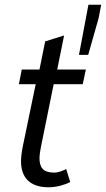

<svg xmlns="http://www.w3.org/2000/svg" viewBox="-20 -780 448 812"><path d="M354 -760 314 -548H353L397 -703L408 -760ZM185 12C222 12 255 1 277 -10L260 -65C245 -58 228 -50 209 -50C163 -50 147 -71 147 -111C147 -124 150 -142 153 -158L207 -424H330L343 -486H222L251 -630L171 -605L147 -486H72L60 -424H131L76 -159C71 -133 69 -114 69 -97C69 -36 100 12 185 12Z"/></svg>

Font: Cambridge Sans Italic
Style: Regular
Weight: 400
Italic angle: -11°
Version: Version 2.000;PS 002.000;hotconv 1.0.88;makeotf.lib2.5.64775